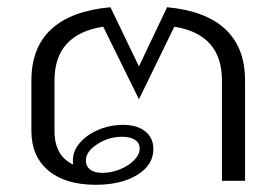

<svg xmlns="http://www.w3.org/2000/svg" viewBox="-20 -501 769 532"><path d="M659 -278V0H595V-278Q595 -406 463 -427L365 -226L266 -427Q131 -406 131 -278V-138Q131 -69 183 -45Q182 -49 182 -57Q182 -83 201.5 -105.5Q221 -128 253 -141.5Q285 -155 321 -155Q360 -155 382.5 -137Q405 -119 405 -88Q405 -44 360.5 -16.5Q316 11 245 11Q161 11 114 -28.5Q67 -68 67 -138V-278Q67 -369 122 -420Q177 -471 286 -481L365 -317L443 -481Q550 -471 604.5 -420Q659 -369 659 -278ZM218 -57Q218 -40 230 -31Q242 -22 264 -22Q289 -22 313 -32Q337 -42 352 -57.5Q367 -73 367 -89Q367 -105 354 -113.5Q341 -122 318 -122Q281 -122 249.5 -101.5Q218 -81 218 -57Z"/></svg>

Font: KoHo
Style: Regular
Weight: 400
Version: Version 1.000; ttfautohint (v1.6)